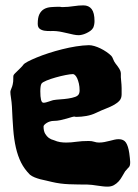

<svg xmlns="http://www.w3.org/2000/svg" viewBox="-20 -694 521 723"><path d="M466.8 -117.2Q467.8 -107.4 469 -99.1Q470.2 -90.8 470.2 -84Q470.2 -76.2 469.2 -72.3Q468.3 -68.4 466.1 -65.4Q463.9 -62.5 460.2 -59.1Q456.5 -55.7 451.2 -48.8Q445.3 -39.6 439.7 -29.3Q434.1 -19 426.5 -10.7Q418.9 -2.4 408.9 3.2Q398.9 8.8 384.8 8.8Q376 8.8 366 7.6Q356 6.3 345.9 4.9Q335.9 3.4 326.4 2.2Q316.9 1 309.1 1Q275.4 1 241 -0.2Q206.5 -1.5 175.8 -8.8Q165.5 -11.7 154.3 -13.9Q143.1 -16.1 131.8 -19Q120.6 -22 110.4 -26.1Q100.1 -30.3 92.8 -36.1Q71.8 -57.1 59.3 -82Q46.9 -106.9 39.8 -138.2Q32.7 -169.4 29.8 -207.5Q26.9 -245.6 24.9 -293Q23.9 -309.6 21.5 -324.7Q19 -339.8 19 -348.1Q19 -352.1 22.7 -360.4Q26.4 -368.7 27.8 -376Q30.3 -386.7 30 -397.2Q29.8 -407.7 30.8 -410.2Q32.2 -413.6 36.9 -418.2Q41.5 -422.9 47.1 -428.2Q52.7 -433.6 58.3 -439.2Q64 -444.8 67.9 -450.2Q71.3 -455.1 84.7 -462.2Q98.1 -469.2 118.2 -477.5Q138.2 -485.8 163.1 -493.9Q188 -502 214.1 -508.5Q240.2 -515.1 266.4 -519.3Q292.5 -523.4 314.9 -523.9Q324.2 -523.9 335.7 -520.5Q347.2 -517.1 358.6 -511.5Q370.1 -505.9 380.9 -498.5Q391.6 -491.2 398.9 -483.9Q402.8 -480 406.2 -470.9Q409.7 -461.9 414.1 -456.1Q424.8 -442.4 429 -435.5Q433.1 -428.7 434.3 -423.3Q435.5 -418 435.1 -411.6Q434.6 -405.3 436 -392.1Q437 -381.8 437.5 -375Q438 -368.2 438 -362.3Q438 -356.4 438 -351.1Q438 -345.7 438 -338.9Q438 -324.7 430.7 -315.9Q423.3 -307.1 410.6 -299.8Q397.9 -292.5 380.1 -285.6Q362.3 -278.8 341.8 -269Q324.7 -260.7 305.2 -257.3Q285.6 -253.9 269 -253.9Q266.6 -253.9 265.1 -253.9Q263.7 -253.9 261.2 -254.9Q257.8 -255.4 249.5 -252.9Q241.2 -250.5 230.5 -247.3Q219.7 -244.1 207.3 -241.5Q194.8 -238.8 183.1 -238.8Q175.3 -238.8 168.2 -236.6Q161.1 -234.4 155.8 -231Q150.4 -227.5 147.2 -224.1Q144 -220.7 144 -217.8Q144 -200.7 150.1 -190.4Q156.2 -180.2 163.6 -174.8Q172.4 -168.5 183.1 -166Q195.3 -160.6 206.5 -158.9Q217.8 -157.2 229 -157.2Q247.6 -157.2 267.8 -160.2Q288.1 -163.1 314 -163.1Q326.2 -163.1 334.7 -160.2Q343.3 -157.2 353 -157.2Q363.3 -157.2 373.5 -159.2Q383.8 -161.1 393.1 -163.6Q402.3 -166 410.9 -168Q419.4 -169.9 426.8 -169.9Q445.8 -169.9 454.3 -157Q462.9 -144 466.8 -117.2ZM277.8 -341.8Q278.8 -344.2 279.3 -347.2Q279.8 -350.1 279.8 -353Q279.8 -367.7 277.1 -379.2Q274.4 -390.6 270.8 -398.7Q267.1 -406.7 262.7 -410.9Q258.3 -415 254.9 -415Q245.6 -415 227.1 -411.4Q208.5 -407.7 189.5 -402.3Q170.4 -397 155 -390.6Q139.6 -384.3 136.2 -378.9Q133.8 -375 132.8 -367.4Q131.8 -359.9 131.8 -350.1Q131.8 -329.6 134.5 -318.4Q137.2 -307.1 144 -307.1Q148.4 -307.1 153.8 -308.6Q159.2 -310.1 164.3 -311.8Q169.4 -313.5 173.6 -314.9Q177.7 -316.4 180.2 -316.9Q190.9 -318.8 206.5 -319.8Q222.2 -320.8 237.1 -323Q252 -325.2 263.4 -329.3Q274.9 -333.5 277.8 -341.8ZM331.1 -589.8Q327.1 -582.5 319.8 -577.4Q312.5 -572.3 304.4 -568.6Q296.4 -564.9 288.8 -563.2Q281.2 -561.5 276.9 -561.5Q267.1 -561.5 256.8 -563.7Q246.6 -565.9 236.1 -568.4Q225.6 -570.8 214.4 -573.2Q203.1 -575.7 191.9 -576.7Q182.6 -577.6 170.4 -577.1Q158.2 -576.7 147.5 -578.4Q136.7 -580.1 129.4 -585.7Q122.1 -591.3 122.1 -604.5Q122.1 -627.9 128.4 -640.6Q134.8 -653.3 145.8 -659.7Q156.7 -666 171.9 -667.2Q187 -668.5 205.1 -668.5Q208 -667.5 211.7 -667.5Q215.3 -667.5 219.2 -667.5Q235.8 -667.5 256.6 -670.7Q277.3 -673.8 293.9 -673.8Q314.5 -673.8 325.2 -659.7Q335.9 -645.5 335.9 -614.7Q335.9 -601.1 331.1 -589.8Z"/></svg>

Font: Freckle Face
Style: Regular
Weight: 400
Designer: Astigmatic (AOETI)
Foundry: Astigmatic (AOETI)
Version: Version 1.000